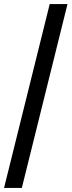

<svg xmlns="http://www.w3.org/2000/svg" viewBox="-38 -770 354 950"><path d="M208 -750H296L70 160H-18Z"/></svg>

Font: Srisakdi
Style: Bold
Weight: 700
Designer: Cadson Demak Co.,Ltd.
Foundry: Cadson Demak Co.,Ltd.
Version: Version 1.000